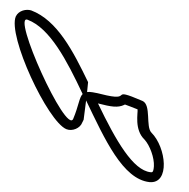

<svg xmlns="http://www.w3.org/2000/svg" viewBox="-20 -610 382 388"><path d="M36 -570C81 -553 115 -488 147 -420C140 -413 139 -396 128 -370C114 -336 2 -584 36 -570ZM12 -577C-5 -538 76 -365 114 -349C126 -344 142 -351 146 -362L149 -368L154 -407C192 -328 228 -248 282 -242C324 -238 316 -312 286 -342C274 -354 286 -398 268 -406C196 -437 254 -402 184 -420C171 -423 162 -425 156 -424L158 -444C128 -506 96 -569 43 -589C33 -592 18 -589 12 -577ZM178 -401C205 -394 218 -392 231 -398C231 -398 232 -398 232 -399C237 -397 246 -394 258 -389C259 -382 251 -348 272 -328C283 -316 292 -291 291 -274C290 -260 287 -262 284 -262C249 -266 215 -324 178 -401Z"/></svg>

Font: CiSf CamouflageKit II
Style: Outline
Weight: 400
Version: Version 1